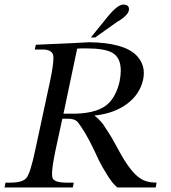

<svg xmlns="http://www.w3.org/2000/svg" viewBox="-39 -821 747 841"><path d="M378 -657H359L432 -747Q476 -801 501 -801Q526 -801 526 -781Q526 -778 525 -774Q521 -756 486 -732L475 -726ZM475 0Q455 -15 431 -54Q409 -89 394 -119L373 -164Q352 -208 334 -238Q316 -268 301 -287Q288 -301 260 -301H234L204 -162Q189 -90 189 -60Q189 -48 191 -42Q198 -21 253 -21H284L280 0H-19L-15 -21H5Q61 -21 77 -42Q94 -63 115 -162L181 -469Q195 -537 195 -566Q195 -578 193 -583Q186 -599 164 -603Q161 -604 150 -604H113L118 -625L209 -629Q244 -630 277 -632L351 -636Q503 -634 558 -579Q591 -545 591 -501Q591 -487 588 -473Q574 -408 517.5 -366Q461 -324 376 -315V-313Q391 -303 411 -279Q423 -261 436 -241Q449 -221 461 -199L484 -157Q533 -67 575 -40Q602 -21 647 -21L643 0ZM239 -323H292Q396 -326 439 -371Q472 -406 485 -465Q490 -491 490 -512Q490 -570 451 -591Q417 -609 339 -609Q329 -609 318 -609Q309 -609 299 -608Z"/></svg>

Font: New Athena Unicode
Style: Italic
Weight: 400
Designer: J. Rusten 1997; rev. by R. Hancock 2001, 2002, rev. by D. Mastronarde 2002-2019
Foundry: Society for Classical Studies (formerly American Philological Association)
Version: Version 5.008